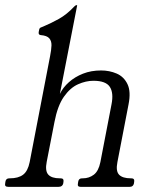

<svg xmlns="http://www.w3.org/2000/svg" viewBox="-46 -724 598 744"><path d="M189 -33Q202 -33 200 -20L199 -13Q196 0 181 0H-14Q-29 0 -26 -13L-25 -20Q-23 -33 -10 -33H-8Q25 -33 43.5 -47Q62 -61 69 -96L148 -506Q153 -531 153.5 -548Q154 -565 145 -575.5Q136 -586 112 -588Q102 -589 104 -600L106 -610Q107 -615 111 -617Q115 -619 121 -621Q152 -634 182.5 -651Q213 -668 242 -699Q247 -704 250 -704H251Q253 -704 253 -703L186 -360Q198 -385 221 -405.5Q244 -426 275.5 -438.5Q307 -451 346 -451Q378 -451 406 -439Q434 -427 448 -398Q462 -369 452 -319L409 -96Q402 -61 415.5 -47Q429 -33 461 -33H463Q476 -33 474 -20L473 -13Q470 0 457 0H266Q253 0 256 -13L257 -20Q259 -33 272 -33H275Q299 -33 317.5 -47Q336 -61 343 -96L386 -319Q395 -364 379.5 -387.5Q364 -411 316 -411Q287 -411 256.5 -397.5Q226 -384 201.5 -349Q177 -314 165 -251L135 -97Q128 -62 141 -47.5Q154 -33 186 -33Z"/></svg>

Font: Young Serif Light
Style: Italic
Weight: 300
Italic angle: -10.979°
Designer: Bastien Sozeau
Foundry: NBR — Bastien Sozeau
Version: Version 5.001